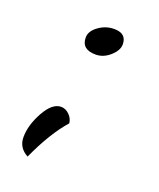

<svg xmlns="http://www.w3.org/2000/svg" viewBox="-86 -366 422 511"><g transform="rotate(20 125.0 -111.0)"><path d="M23 43Q23 9 44 -29Q65 -67 90 -67Q103 -67 113.5 -56.5Q124 -46 125 -33Q86 11 51 88Q23 73 23 43ZM88 -263Q88 -281 108 -295.5Q128 -310 152 -310Q187 -310 187 -279Q187 -262 168.5 -245.5Q150 -229 128 -229Q88 -229 88 -263Z"/></g></svg>

Font: TypoPRO Dancing Script
Style: Bold
Weight: 700
Designer: Pablo Impallari
Foundry: Pablo Impallari. www.impallari.com Igino Marini. www.ikern.com
Version: Version 1.002